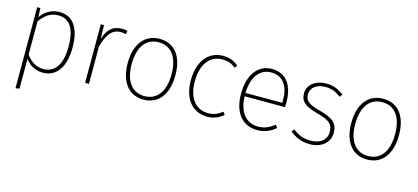

<svg xmlns="http://www.w3.org/2000/svg" viewBox="-63 -1069 3873 1781"><g transform="rotate(15 1873.5 -178.5)"><path d="M336 -573C257 -573 198 -532 157 -476L154 -562H123V216L160 210V-76C194 -28 252 11 328 11C464 11 537 -103 537 -285C537 -471 467 -573 336 -573ZM326 -23C253 -23 199 -62 160 -118V-437C206 -498 254 -540 334 -540C442 -540 499 -455 499 -285C499 -114 438 -23 326 -23Z M933 -573C849 -573 798 -526 768 -429L765 -562H734V0H771V-359C804 -480 849 -540 932 -540C950 -540 967 -538 981 -534L989 -567C976 -570 958 -573 933 -573Z M1298 -573C1158 -573 1068 -465 1068 -280C1068 -98 1154 11 1296 11C1436 11 1525 -97 1525 -283C1525 -471 1438 -573 1298 -573ZM1298 -540C1416 -540 1488 -450 1488 -283C1488 -112 1413 -23 1296 -23C1178 -23 1106 -114 1106 -280C1106 -451 1181 -540 1298 -540Z M1907 -573C1767 -573 1675 -460 1675 -278C1675 -94 1768 11 1909 11C1970 11 2022 -12 2062 -48L2042 -73C2005 -42 1963 -23 1907 -23C1795 -23 1713 -108 1713 -278C1713 -451 1797 -539 1908 -539C1963 -539 2002 -524 2036 -494L2057 -518C2011 -557 1968 -573 1907 -573Z M2585 -306C2585 -467 2516 -573 2375 -573C2243 -573 2157 -460 2157 -276C2157 -95 2246 11 2388 11C2460 11 2513 -14 2563 -56L2543 -82C2493 -44 2452 -23 2388 -23C2281 -23 2202 -96 2195 -262H2583C2584 -272 2585 -289 2585 -306ZM2549 -294H2195C2200 -465 2281 -540 2377 -540C2496 -540 2549 -449 2549 -319Z M2897 -573C2798 -573 2720 -515 2720 -432C2720 -353 2769 -315 2887 -284C3009 -251 3044 -222 3044 -146C3044 -66 2979 -23 2893 -23C2817 -23 2771 -45 2721 -84L2700 -60C2748 -21 2804 11 2893 11C3003 11 3082 -52 3082 -147C3082 -241 3032 -279 2906 -313C2799 -341 2758 -368 2758 -431C2758 -498 2816 -540 2898 -540C2958 -540 2999 -523 3047 -486L3068 -511C3015 -553 2964 -573 2897 -573Z M3445 -573C3305 -573 3215 -465 3215 -280C3215 -98 3301 11 3443 11C3583 11 3672 -97 3672 -283C3672 -471 3585 -573 3445 -573ZM3445 -540C3563 -540 3635 -450 3635 -283C3635 -112 3560 -23 3443 -23C3325 -23 3253 -114 3253 -280C3253 -451 3328 -540 3445 -540Z"/></g></svg>

Font: Glow Sans SC Normal ExtraLight
Style: Regular
Weight: 200
Designer: Ryoko NISHIZUKA (kana, bopomofo & ideographs); Paul D. Hunt (Latin, Greek & Cyrillic); Sandoll Communications, Soo-young
Version: Version 0.93